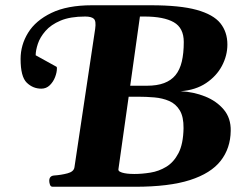

<svg xmlns="http://www.w3.org/2000/svg" viewBox="-20 -713 953 733"><path d="M168 -22.5Q168 -41.5 186.5 -43Q213.9 -44.9 237.8 -51.3Q261.7 -57.6 264.2 -74.2L343.3 -602.5Q347.7 -632.8 338.1 -641.4Q328.6 -649.9 305.2 -649.9Q248 -649.9 211.2 -634.3Q174.3 -618.7 153.6 -594.7Q132.8 -570.8 124.5 -545.7Q116.2 -520.5 116.2 -502L195.8 -458Q197.3 -457.5 197.3 -452.1Q197.3 -437 190.4 -418.9Q183.6 -400.9 170.2 -387.7Q156.7 -374.5 137.7 -374.5Q105.5 -374.5 82 -397.5Q58.6 -420.4 58.6 -487.8Q58.6 -541.5 87.4 -588.1Q116.2 -634.8 176.5 -663.8Q236.8 -692.9 331.1 -692.9H556.2Q667 -692.9 730.7 -675.3Q794.4 -657.7 821.3 -624.3Q848.1 -590.8 848.1 -543Q848.1 -501 827.4 -461.7Q806.6 -422.4 766.8 -395.8Q727.1 -369.1 669.4 -364.7Q719.2 -362.3 763.2 -344.7Q807.1 -327.1 834.5 -294.4Q861.8 -261.7 860.8 -213.4Q859.9 -147 822.5 -99.1Q785.2 -51.3 705.3 -25.6Q625.5 0 495.6 0H181.2Q173.3 0 170.7 -8.1Q168 -16.1 168 -22.5ZM432.1 -66.9Q431.2 -61 438 -57.4Q444.8 -53.7 455.3 -51.8Q465.8 -49.8 476.3 -49.3Q486.8 -48.8 492.7 -48.8Q522 -48.8 554.2 -54Q586.4 -59.1 614.7 -76.2Q643.1 -93.3 661.4 -128.4Q679.7 -163.6 680.7 -223.6Q681.2 -267.1 666.3 -291.7Q651.4 -316.4 626 -327.4Q600.6 -338.4 569.6 -341.1Q538.6 -343.8 506.3 -343.8H471.2ZM477.1 -385.7H541Q579.6 -385.7 606.4 -395.8Q633.3 -405.8 649.9 -426Q666.5 -446.3 674.1 -478Q681.6 -509.8 681.6 -552.7Q681.6 -606.4 643.3 -628.2Q605 -649.9 531.2 -649.9H514.2Z"/></svg>

Font: Gelasio
Style: Bold Italic
Weight: 700
Italic angle: -8.5°
Designer: Eben Sorkin
Foundry: Eben Sorkin
Version: Version 1.008